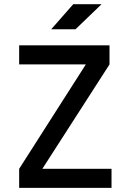

<svg xmlns="http://www.w3.org/2000/svg" viewBox="-20 -914 626 934"><path d="M73.2 0V-92.8L397.5 -600.6H73.2V-693.4H512.7V-600.6L186 -92.8H522.5V0ZM229 -771.5 336.4 -893.6H474.1L347.2 -771.5Z"/></svg>

Font: Caskaydia Cove
Style: Regular
Weight: 400
Monospace: yes
Designer: Aaron Bell
Foundry: Saja Typeworks
Version: Version 4.300; ttfautohint (v1.8.3)